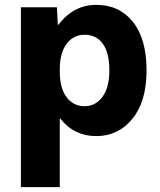

<svg xmlns="http://www.w3.org/2000/svg" viewBox="-20 -550 659 790"><path d="M430 -260Q430 -333 403 -370Q376 -407 328 -407Q282 -407 254 -369.5Q226 -332 226 -265V-255Q226 -187 254 -150Q282 -113 328 -113Q373 -113 401.5 -151.5Q430 -190 430 -260ZM583 -260Q583 -133 525 -61.5Q467 10 376 10Q285 10 228 -62H226V220H66V-520H214L218 -448H220Q283 -530 376 -530Q471 -530 527 -460Q583 -390 583 -260Z"/></svg>

Font: M PLUS 1p ExtraBold
Style: Regular
Weight: 800
Version: Version 1.062